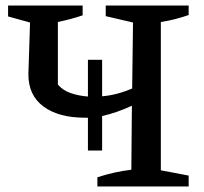

<svg xmlns="http://www.w3.org/2000/svg" viewBox="-20 -670 734 690"><path d="M296 -129V-247Q291 -247 285 -247Q191 -247 136.5 -287Q82 -327 82 -403L88 -589L9 -611V-650H277V-615Q257 -608 234.5 -602Q212 -596 188 -591V-366Q205 -346 232.5 -336Q260 -326 296 -323V-455H347V-324Q399 -328 455 -352L458 -589L360 -612V-650H658V-616Q635 -608 610 -601.5Q585 -595 558 -591V-58L658 -39V0H330V-33Q361 -43 392.5 -50Q424 -57 452 -60L454 -290Q428 -278 401 -268.5Q374 -259 347 -253V-129Z"/></svg>

Font: Piazzolla SC Medium
Style: Regular
Weight: 500
Designer: Juan Pablo del Peral
Foundry: Huerta Tipografica
Version: Version 1.330